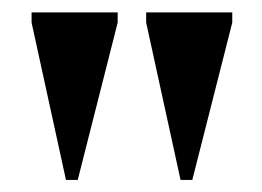

<svg xmlns="http://www.w3.org/2000/svg" viewBox="-20 -735 423 310"><path d="M86.5 -444.5 31 -698.5V-715H170V-698.5L105.5 -444.5ZM271.5 -444.5 216 -698.5V-715H355V-698.5L290.5 -444.5Z"/></svg>

Font: Newsreader 72pt SemiBold
Style: Regular
Weight: 600
Designer: Hugues Gentile
Foundry: Production Type
Version: Version 1.003; ttfautohint (v1.8.3)